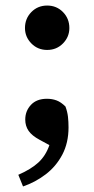

<svg xmlns="http://www.w3.org/2000/svg" viewBox="-20 -497 340 692"><path d="M63 175 46 133Q92 113 118.5 88.5Q145 64 158 26L123 7Q95 -8 83 -25.5Q71 -43 71 -66Q71 -97 91.5 -119Q112 -141 149 -141Q168 -141 184 -135Q200 -129 216 -113Q223 -94 225 -76Q227 -58 227 -38Q227 18 204.5 60.5Q182 103 144.5 131.5Q107 160 63 175ZM150 -317Q116 -317 93 -340.5Q70 -364 70 -396Q70 -430 93 -453.5Q116 -477 150 -477Q184 -477 207 -453.5Q230 -430 230 -396Q230 -364 207 -340.5Q184 -317 150 -317Z"/></svg>

Font: Source Serif 4 Semibold
Style: Regular
Weight: 600
Designer: Frank Grießhammer
Foundry: Adobe
Version: Version 4.005;hotconv 1.1.0;makeotfexe 2.6.0